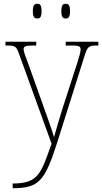

<svg xmlns="http://www.w3.org/2000/svg" viewBox="-20 -757 541 1017"><path d="M328 -659C343 -659 351 -667 351 -698C351 -729 343 -737 328 -737C313 -737 305 -729 305 -698C305 -667 313 -659 328 -659ZM177 -659C193 -659 200 -667 200 -698C200 -729 193 -737 177 -737C162 -737 154 -729 154 -698C154 -667 162 -659 177 -659ZM47 215V240H48C189 240 218 198 282 1L426 -455C444 -512 448 -516 497 -516H501V-536H328V-516H359C403 -516 407 -509 407 -495C407 -481 399 -455 389 -423L311 -182C292 -119 277 -71 266 -30C255 -72 226 -147 202 -217L132 -413C114 -462 105 -483 105 -495C105 -510 112 -516 155 -516H172V-536H9V-516H11C63 -516 66 -514 84 -463L253 4C197 163 183 215 47 215Z"/></svg>

Font: Noto Serif Myanmar SemiCondensed Thin
Style: Regular
Weight: 100
Width: 4
Designer: Ben Mitchell and the Monotype Design Team
Foundry: Monotype Imaging Inc.
Version: Version 2.106